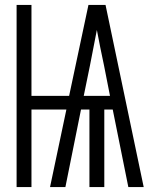

<svg xmlns="http://www.w3.org/2000/svg" viewBox="-20 -755 634 775"><path d="M47 0V-735H107V-368H259L337 -735H406L560 0H498L435 -313H401V0H341V-313H307L244 0H182L248 -313H107V0ZM318 -368H424L400 -490Q392 -526 385 -562Q378 -598 371 -634Q364 -598 357 -562Q350 -526 343 -490Z"/></svg>

Font: Iosevka QP Light
Style: Regular
Weight: 300
Designer: Belleve Invis
Foundry: Belleve Invis
Version: Version 20.0.0; ttfautohint (v1.8.4)